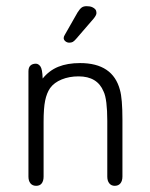

<svg xmlns="http://www.w3.org/2000/svg" viewBox="-20 -593 485 621"><path d="M118 -339Q117 -370 110.5 -378.5Q104 -387 96 -387Q85 -387 78.5 -381Q72 -375 72 -362V-22Q72 -8 78.5 0Q85 8 97 8Q109 8 115 0Q121 -8 121 -22V-199Q121 -243 126 -267.5Q131 -292 142 -308Q155 -326 179.5 -336Q204 -346 234 -346Q295 -346 315 -297Q321 -285 324 -260.5Q327 -236 327 -202V-22Q327 -8 333.5 0Q340 8 351 8Q363 8 369.5 0Q376 -8 376 -22V-206Q376 -240 374 -264Q372 -288 368 -302Q345 -389 239 -389Q198 -389 168.5 -377Q139 -365 118 -339ZM292 -551Q292 -558 288.5 -562.5Q285 -567 278 -570Q271 -573 260 -573Q250 -573 244 -568.5Q238 -564 231 -553L190 -481Q186 -475 186 -470Q186 -464 191.5 -459.5Q197 -455 204 -455Q211 -455 215.5 -457.5Q220 -460 226 -467L283 -533Q292 -544 292 -551Z"/></svg>

Font: Beiruti Light
Style: Regular
Weight: 300
Designer: Arlette Boutros
Foundry: Boutros
Version: Version 1.41